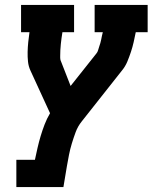

<svg xmlns="http://www.w3.org/2000/svg" viewBox="-20 -550 640 775"><path d="M46 205V95H121Q126 71 131.5 47Q137 23 144 -0.5Q151 -24 160 -47.5Q169 -71 182 -93L103 -265Q95 -282 93 -301.5Q91 -321 91.5 -340.5Q92 -360 94 -380Q96 -400 99 -420H65V-530H279V-420H232Q228 -396 225.5 -372Q223 -348 223 -325Q223 -325 223 -325Q223 -325 223 -325V-324Q223 -324 223 -324Q223 -324 223 -324Q223 -320 223 -316Q223 -312 224 -308L265 -203L369 -334Q374 -340 376 -347.5Q378 -355 380.5 -362Q383 -369 385 -376Q387 -383 388.5 -390.5Q390 -398 391.5 -405.5Q393 -413 395 -420H362V-530H576V-420H528Q524 -400 519.5 -380Q515 -360 508.5 -340.5Q502 -321 494 -301.5Q486 -282 472 -265L310 -60Q294 -40 285.5 -17Q277 6 270 29Q263 52 258.5 75Q254 98 250 121L236 205Z"/></svg>

Font: Iosevka Curly Slab XBdExObl
Style: Regular
Weight: 800
Width: 7
Italic angle: -9°
Monospace: yes
Designer: Belleve Invis
Foundry: Belleve Invis
Version: Version 11.1.0; ttfautohint (v1.8.3)